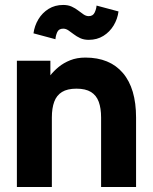

<svg xmlns="http://www.w3.org/2000/svg" viewBox="-20 -752 615 772"><path d="M386.5 0H527.1V-279.3Q527.1 -396.5 474.1 -458.5Q421.1 -520.5 323.4 -520.5Q289.4 -520.5 262.5 -509.8Q235.6 -499 216 -482.9Q196.3 -466.7 182.6 -449.2V-507.8H47.9V0H188.5V-279.3Q188.5 -316.9 198 -342.8Q207.5 -368.7 229.2 -382.1Q250.9 -395.5 287.5 -395.5Q324.1 -395.5 345.8 -382.1Q367.5 -368.7 377 -342.8Q386.5 -316.9 386.5 -279.3ZM202.9 -594.3Q203.7 -607.8 209.9 -622.3Q216.1 -636.8 234.3 -636.8Q244.8 -636.8 254.9 -630Q265 -623.2 276.5 -614.3Q287.9 -605.4 302.6 -598.6Q317.3 -591.8 336.8 -591.8Q370.2 -591.8 395.7 -607.7Q421.1 -623.5 436.9 -649.6Q452.6 -675.7 456.5 -706L368.2 -729.6Q367.4 -716.1 360.6 -701.6Q353.8 -687.1 336.8 -687.1Q326.3 -687.1 316.2 -693.9Q306.1 -700.7 294.6 -709.6Q283.2 -718.6 268.6 -725.3Q254 -732.1 234.3 -732.1Q200.9 -732.1 175.4 -716.3Q150 -700.4 134.4 -674.5Q118.8 -648.5 114.6 -618Z"/></svg>

Font: Giphurs SC
Style: Regular
Weight: 400
Version: Version 0.920